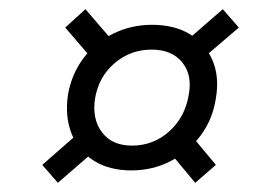

<svg xmlns="http://www.w3.org/2000/svg" viewBox="-20 -560 578 418"><path d="M266 -189Q218 -189 184.5 -210Q151 -231 136 -268.5Q121 -306 128 -354Q136 -399 161.5 -433Q187 -467 226 -486.5Q265 -506 311 -506Q360 -506 393.5 -485.5Q427 -465 442.5 -429Q458 -393 450 -346Q443 -300 416.5 -264.5Q390 -229 351 -209Q312 -189 266 -189ZM267 -243Q314 -243 348.5 -274Q383 -305 391 -354Q399 -397 376.5 -424.5Q354 -452 310 -452Q264 -452 229.5 -422.5Q195 -393 187 -346Q180 -301 202 -272Q224 -243 267 -243ZM106 -162 72 -201 153 -272 189 -234ZM183 -429 122 -500 166 -540 228 -468ZM405 -162 355 -222 400 -261 450 -201ZM424 -435 388 -473 465 -540 500 -500Z"/></svg>

Font: Figtree Light Light
Style: Italic
Weight: 300
Italic angle: -9.5°
Version: Version 2.000